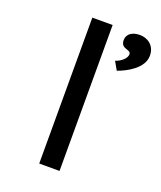

<svg xmlns="http://www.w3.org/2000/svg" viewBox="-137 -827 767 915"><g transform="rotate(20 246.0 -370.0)"><path d="M275 0V-740H172V0ZM368 -542C414 -558 492 -599 492 -663C492 -715 453 -740 414 -740C377 -740 349 -723 349 -691C349 -666 362 -659 378 -654C390 -650 398 -647 398 -636C398 -615 371 -592 344 -584Z"/></g></svg>

Font: Lexend Peta
Style: Regular
Weight: 400
Designer: Bonnie Shaver-Troup, Thomas Jockin
Foundry: Lexend
Version: Version 1.007